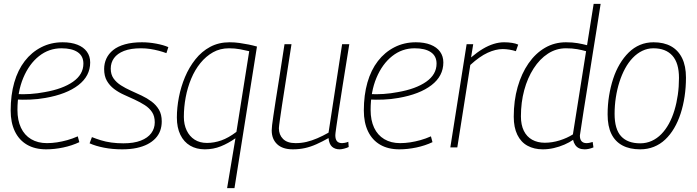

<svg xmlns="http://www.w3.org/2000/svg" viewBox="-20 -760 3596 990"><path d="M66 -275Q99 -273 136.5 -275.5Q174 -278 210 -285Q303 -301 356.5 -338.5Q410 -376 410 -432Q410 -471 380.5 -491Q351 -511 297 -511Q232 -511 181 -470.5Q130 -430 100 -358.5Q70 -287 70 -193Q70 -140 88 -101.5Q106 -63 140.5 -42.5Q175 -22 222 -22Q248 -22 274 -26Q300 -30 327 -37.5Q354 -45 381 -57L389 -27Q351 -9 306 0.5Q261 10 218 10Q160 10 119 -14Q78 -38 56.5 -83Q35 -128 35 -190Q35 -270 53.5 -334.5Q72 -399 107.5 -445Q143 -491 193 -516.5Q243 -542 303 -542Q347 -542 379 -529.5Q411 -517 428 -493.5Q445 -470 445 -438Q445 -368 384 -321Q323 -274 214 -255Q175 -248 135.5 -246.5Q96 -245 62 -247Z M442 -21 454 -53Q474 -45 499.5 -37Q525 -29 554.5 -25Q584 -21 616 -21Q670 -21 706 -35Q742 -49 760 -73.5Q778 -98 778 -129Q778 -161 764 -182Q750 -203 726.5 -218Q703 -233 675 -246Q647 -259 619 -271.5Q591 -284 568 -301.5Q545 -319 531 -343.5Q517 -368 517 -404Q517 -433 528.5 -458Q540 -483 563.5 -502Q587 -521 624.5 -531.5Q662 -542 712 -542Q748 -542 785.5 -535Q823 -528 848 -517L838 -486Q819 -493 798 -498.5Q777 -504 754.5 -507.5Q732 -511 707 -511Q654 -511 619.5 -497.5Q585 -484 568 -460.5Q551 -437 551 -406Q551 -376 565.5 -355.5Q580 -335 603.5 -320Q627 -305 655 -292.5Q683 -280 710.5 -267Q738 -254 761.5 -236.5Q785 -219 799.5 -194.5Q814 -170 814 -134Q814 -108 806 -86Q798 -64 781.5 -46.5Q765 -29 741 -16.5Q717 -4 684.5 3Q652 10 610 10Q560 10 516.5 1.5Q473 -7 442 -21Z M1305 -520 1189 210H1151L1194 -47Q1157 -21 1118.5 -5.5Q1080 10 1036 10Q993 10 960.5 -9Q928 -28 910 -65Q892 -102 892 -154Q892 -205 902.5 -259Q913 -313 934 -363Q955 -413 987.5 -454Q1020 -495 1064 -518.5Q1108 -542 1164 -542Q1190 -542 1214.5 -538.5Q1239 -535 1261.5 -530.5Q1284 -526 1305 -520ZM1265 -496Q1245 -501 1218 -506Q1191 -511 1161 -511Q1115 -511 1078.5 -490.5Q1042 -470 1013.5 -435Q985 -400 966 -354.5Q947 -309 937.5 -258.5Q928 -208 928 -157Q928 -118 942.5 -87.5Q957 -57 983.5 -40Q1010 -23 1047 -23Q1084 -23 1121 -36Q1158 -49 1199 -80Z M1490 10Q1437 10 1409 -16.5Q1381 -43 1381 -88Q1381 -98 1383 -115Q1385 -132 1389.5 -162.5Q1394 -193 1401.5 -241.5Q1409 -290 1420.5 -361Q1432 -432 1447 -532H1483Q1465 -415 1453 -338.5Q1441 -262 1434 -216.5Q1427 -171 1424 -148Q1421 -125 1419.5 -115Q1418 -105 1418 -99Q1418 -65 1439.5 -43.5Q1461 -22 1504 -22Q1534 -22 1561 -28.5Q1588 -35 1616 -47Q1644 -59 1674 -76L1744 -532H1781Q1760 -402 1746.5 -317Q1733 -232 1725.5 -182Q1718 -132 1714.5 -108Q1711 -84 1710 -75Q1709 -66 1709 -63Q1709 -42 1717.5 -32Q1726 -22 1744 -22Q1748 -22 1757.5 -23.5Q1767 -25 1776 -29L1778 -2Q1768 3 1754 6.5Q1740 10 1732 10Q1707 10 1692 -3.5Q1677 -17 1674 -48Q1642 -30 1612 -16.5Q1582 -3 1552.5 3.5Q1523 10 1490 10Z M1887 -275Q1920 -273 1957.5 -275.5Q1995 -278 2031 -285Q2124 -301 2177.5 -338.5Q2231 -376 2231 -432Q2231 -471 2201.5 -491Q2172 -511 2118 -511Q2053 -511 2002 -470.5Q1951 -430 1921 -358.5Q1891 -287 1891 -193Q1891 -140 1909 -101.5Q1927 -63 1961.5 -42.5Q1996 -22 2043 -22Q2069 -22 2095 -26Q2121 -30 2148 -37.5Q2175 -45 2202 -57L2210 -27Q2172 -9 2127 0.5Q2082 10 2039 10Q1981 10 1940 -14Q1899 -38 1877.5 -83Q1856 -128 1856 -190Q1856 -270 1874.5 -334.5Q1893 -399 1928.5 -445Q1964 -491 2014 -516.5Q2064 -542 2124 -542Q2168 -542 2200 -529.5Q2232 -517 2249 -493.5Q2266 -470 2266 -438Q2266 -368 2205 -321Q2144 -274 2035 -255Q1996 -248 1956.5 -246.5Q1917 -245 1883 -247Z M2420 -532 2409 -464Q2441 -491 2469.5 -508Q2498 -525 2525.5 -533.5Q2553 -542 2579 -542Q2601 -542 2620 -539Q2639 -536 2652 -530L2640 -496Q2625 -501 2607 -504Q2589 -507 2572 -507Q2536 -507 2494.5 -488Q2453 -469 2405 -425L2338 0H2302L2386 -532Z M2995 10Q2978 10 2966 4.5Q2954 -1 2946 -12.5Q2938 -24 2935 -39Q2917 -26 2890.5 -14.5Q2864 -3 2835.5 3.5Q2807 10 2779 10Q2734 10 2700 -8.5Q2666 -27 2647.5 -65Q2629 -103 2629 -158Q2629 -241 2649 -311Q2669 -381 2705 -433Q2741 -485 2790 -513.5Q2839 -542 2898 -542Q2932 -542 2958 -537.5Q2984 -533 3007 -527L3041 -740H3077Q3067 -674 3056.5 -609.5Q3046 -545 3036.5 -485Q3027 -425 3018.5 -371Q3010 -317 3002.5 -270.5Q2995 -224 2989 -186Q2983 -148 2979 -120.5Q2975 -93 2972.5 -77.5Q2970 -62 2970 -61Q2970 -41 2979 -31.5Q2988 -22 3004 -22Q3013 -22 3021 -24Q3029 -26 3036 -28L3040 0Q3028 5 3016.5 7.5Q3005 10 2995 10ZM2789 -24Q2827 -24 2865.5 -36Q2904 -48 2934 -67L3002 -496Q2981 -502 2956 -506.5Q2931 -511 2898 -511Q2848 -511 2805.5 -483.5Q2763 -456 2731.5 -407Q2700 -358 2683 -295Q2666 -232 2666 -160Q2666 -116 2681 -85.5Q2696 -55 2724 -39.5Q2752 -24 2789 -24Z M3281 10Q3227 10 3189.5 -10Q3152 -30 3132.5 -69.5Q3113 -109 3113 -170Q3113 -220 3120.5 -266Q3128 -312 3141.5 -353.5Q3155 -395 3175.5 -429.5Q3196 -464 3222 -489.5Q3248 -515 3280 -528.5Q3312 -542 3350 -542Q3403 -542 3440 -521.5Q3477 -501 3497 -460.5Q3517 -420 3517 -360Q3517 -310 3510 -263Q3503 -216 3489.5 -174.5Q3476 -133 3456 -99Q3436 -65 3410 -40.5Q3384 -16 3351.5 -3Q3319 10 3281 10ZM3281 -21Q3313 -21 3340.5 -33.5Q3368 -46 3390 -68.5Q3412 -91 3429 -122Q3446 -153 3457.5 -191Q3469 -229 3475 -271Q3481 -313 3481 -358Q3481 -435 3447 -473Q3413 -511 3349 -511Q3319 -511 3292 -498Q3265 -485 3242.5 -461.5Q3220 -438 3203 -406.5Q3186 -375 3174 -337.5Q3162 -300 3155.5 -258Q3149 -216 3149 -173Q3149 -94 3182.5 -57.5Q3216 -21 3281 -21Z"/></svg>

Font: Georama ExtraCondensed Thin ExtraLight
Style: Italic
Weight: 250
Italic angle: -9°
Version: Version 1.001